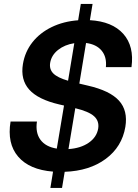

<svg xmlns="http://www.w3.org/2000/svg" viewBox="-20 -838 683 949"><path d="M229 90.8 242.2 10.3Q125 1 69.6 -64Q14.2 -128.9 32.2 -237.3H162.6Q154.3 -182.1 179.9 -147.2Q205.6 -112.3 260.7 -103.5L296.4 -316.4L272.9 -321.8Q168 -346.2 124.3 -395.3Q80.6 -444.3 93.3 -521.5Q103.5 -582.5 140.4 -629.2Q177.2 -675.8 235.4 -704.1Q293.5 -732.4 366.2 -737.8L379.4 -818.4H437.5L424.3 -738.3Q534.7 -731.9 589.4 -670.7Q644 -609.4 629.9 -506.3H503.4Q508.3 -556.6 482.2 -587.9Q456.1 -619.1 405.3 -625.5L372.1 -424.8L413.6 -415Q522.9 -390.1 567.9 -340.8Q612.8 -291.5 599.6 -210.9Q583 -112.3 502.7 -52.7Q422.4 6.8 299.8 11.2L286.6 90.8ZM318.4 -101.1Q378.4 -105 418.2 -132.3Q458 -159.7 465.3 -202.6Q471.2 -239.7 445.1 -263.4Q418.9 -287.1 352.1 -303.2ZM316.4 -439 347.2 -624.5Q299.8 -617.2 267.1 -591.3Q234.4 -565.4 228 -527.8Q222.7 -496.1 243.4 -475.1Q264.2 -454.1 316.4 -439Z"/></svg>

Font: Inter Display Semi Bold
Style: Italic
Weight: 600
Italic angle: -9.39999°
Designer: Rasmus Andersson
Foundry: rsms
Version: Version 4.000;git-4fc901f